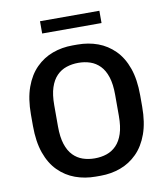

<svg xmlns="http://www.w3.org/2000/svg" viewBox="-93 -929 887 1016"><g transform="rotate(-10 351.0 -420.5)"><path d="M339 10Q281 10 230 -8.5Q179 -27 140 -66Q101 -105 79.5 -166Q58 -227 58 -312V-373Q58 -458 80 -519Q102 -580 141 -619Q180 -658 230.5 -676.5Q281 -695 338 -695H364Q423 -695 473.5 -676.5Q524 -658 563 -619Q602 -580 623.5 -519Q645 -458 645 -373V-312Q645 -227 623 -166Q601 -105 562 -66Q523 -27 472.5 -8.5Q422 10 365 10ZM351 -86Q386 -86 415.5 -96Q445 -106 467.5 -129Q490 -152 502.5 -190Q515 -228 515 -285V-399Q515 -456 502.5 -494.5Q490 -533 467.5 -556Q445 -579 415.5 -589Q386 -599 352 -599Q318 -599 288 -589Q258 -579 235.5 -556Q213 -533 200.5 -495Q188 -457 188 -400V-286Q188 -229 200.5 -190.5Q213 -152 235.5 -129Q258 -106 287.5 -96Q317 -86 351 -86ZM191 -785V-851H510V-785Z"/></g></svg>

Font: Chivo Medium Medium
Style: Regular
Weight: 500
Version: Version 2.002